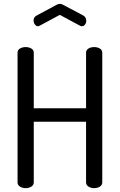

<svg xmlns="http://www.w3.org/2000/svg" viewBox="-20 -975 621 995"><path d="M290 -898 186 -842Q182 -839 177 -839Q168 -839 161 -848Q154 -857 154 -868Q154 -886 169 -894L273 -950Q283 -955 290 -955Q299 -955 307 -950L411 -895Q427 -886 427 -867Q427 -856 420.5 -847.5Q414 -839 404 -839Q402 -839 398 -840Q396 -842 394 -842ZM426 -30V-344H155V-30Q155 -16 142.5 -8Q130 0 113 0Q96 0 83.5 -8Q71 -16 71 -30V-702Q71 -716 83.5 -723.5Q96 -731 113 -731Q130 -731 142.5 -723.5Q155 -716 155 -702V-414H426V-702Q426 -716 438.5 -723.5Q451 -731 468 -731Q485 -731 497.5 -723.5Q510 -716 510 -702V-30Q510 -16 497.5 -8Q485 0 468 0Q451 0 438.5 -8Q426 -16 426 -30Z"/></svg>

Font: Dosis
Style: Medium
Weight: 500
Designer: Edgar Tolentino, Pablo Impallari, Igino Marini
Foundry: Edgar Tolentino, Pablo Impallari, Igino Marini
Version: Version 1.007